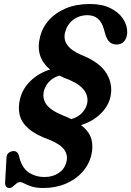

<svg xmlns="http://www.w3.org/2000/svg" viewBox="-20 -734 656 960"><path d="M196 206Q162 206 139.2 198.8Q116.5 191.5 102.8 184Q89 176.5 81.5 176.5Q71 176.5 62 183.8Q53 191 44.5 198.5Q36 206 27.5 206Q4.5 206 5.5 177.5L12.5 54.5Q13.5 29 39.5 22.5Q64.5 16.5 74 42Q87 102.5 121.8 126.8Q156.5 151 203 151Q244 151 273.2 131.2Q302.5 111.5 311.5 78Q321 44.5 302.8 16.5Q284.5 -11.5 227.5 -35Q157.5 -60 122 -91.5Q86.5 -123 78 -160.8Q69.5 -198.5 81 -242.5Q94 -292.5 133.8 -330.5Q173.5 -368.5 230.5 -386.5Q153.5 -450 181 -552.5Q192 -597 224.8 -633.8Q257.5 -670.5 309.2 -692.2Q361 -714 430 -714Q490.5 -714 532.5 -693Q574.5 -672 595.8 -639.2Q617 -606.5 616 -571Q615.5 -546 601.8 -528.8Q588 -511.5 564 -511.5Q543 -511.5 529.8 -522.2Q516.5 -533 508 -558L500 -586Q481.5 -658 417.5 -658Q375.5 -658 345.2 -634.2Q315 -610.5 305.5 -573Q287 -501.5 387.5 -459Q480 -422.5 513.5 -365.5Q547 -308.5 531 -244.5Q519 -199 480.2 -162.5Q441.5 -126 385 -108.5Q428 -75.5 437.5 -36.5Q447 2.5 435.5 46.5Q423.5 91.5 390.5 127.8Q357.5 164 307.5 185Q257.5 206 196 206ZM293 -157.5Q316.5 -148.5 336.5 -138.5Q366.5 -146.5 387 -166.5Q407.5 -186.5 414.5 -211.5Q424 -246 403.8 -278.2Q383.5 -310.5 324 -336Q298 -345 277 -356Q248 -348 227.5 -327.5Q207 -307 200 -280.5Q190.5 -242.5 211.5 -212.5Q232.5 -182.5 293 -157.5Z"/></svg>

Font: Fraunces 9pt S050 SemiBold
Style: Italic
Weight: 600
Italic angle: -16°
Version: Version 1.000; ttfautohint (v1.8.3)